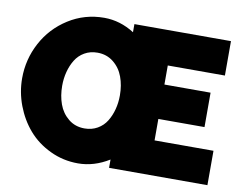

<svg xmlns="http://www.w3.org/2000/svg" viewBox="-78 -822 1186 934"><g transform="rotate(10 515.0 -355.0)"><path d="M1000 -169.9V0H514.2V-41Q439.9 4.9 360.8 4.9Q287.1 4.9 222.7 -25.9Q158.2 -56.6 114.7 -106.9Q71.3 -157.2 46.6 -222.4Q22 -287.6 22 -356Q22 -449.7 65.7 -531.7Q109.4 -613.8 189 -664.3Q268.6 -714.8 365.2 -714.8Q443.4 -714.8 514.2 -669.9V-710H991.2V-540H709V-445.8H937V-275.9H709V-169.9ZM504.9 -356Q504.9 -405.8 489.7 -447Q474.6 -488.3 441.2 -515.1Q407.7 -542 361.8 -542Q326.2 -542 298.3 -525.9Q270.5 -509.8 253.9 -482.7Q237.3 -455.6 228.8 -422.9Q220.2 -390.1 220.2 -354Q220.2 -304.7 235.1 -263.4Q250 -222.2 283.2 -195.1Q316.4 -168 362.8 -168Q398.4 -168 426.5 -184.1Q454.6 -200.2 471.2 -227.3Q487.8 -254.4 496.3 -287.1Q504.9 -319.8 504.9 -356Z"/></g></svg>

Font: Rawline Black
Style: Regular
Weight: 900
Designer: Matt McInerney, Pablo Impallari, Rodrigo Fuenzalida
Foundry: Matt McInerney, Pablo Impallari, Rodrigo Fuenzalida
Version: Version 4.020;PS 004.020;hotconv 1.0.88;makeotf.lib2.5.64775